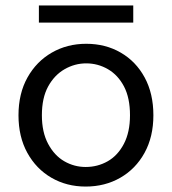

<svg xmlns="http://www.w3.org/2000/svg" viewBox="-20 -674 633 706"><path d="M295 12Q225 12 169 -20.5Q113 -53 80.5 -112Q48 -171 48 -250Q48 -330 81 -389Q114 -448 170.5 -480.5Q227 -513 297 -513Q368 -513 424 -480.5Q480 -448 512 -389Q544 -330 544 -250Q544 -171 511.5 -112Q479 -53 422.5 -20.5Q366 12 295 12ZM295 -60Q339 -60 376 -81Q413 -102 435.5 -145Q458 -188 458 -250Q458 -314 436 -356Q414 -398 377 -419.5Q340 -441 297 -441Q255 -441 217.5 -419.5Q180 -398 157 -356Q134 -314 134 -250Q134 -188 157 -145Q180 -102 216.5 -81Q253 -60 295 -60ZM123 -591V-654H470V-591Z"/></svg>

Font: DVN - DM Sans
Style: Regular
Weight: 400
Designer: Colophon Foundry, Jonny Pinhorn
Foundry: Colophon Foundry
Version: Version 4.004;gftools[0.9.30]